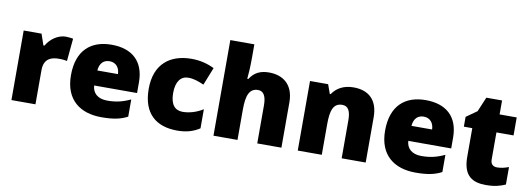

<svg xmlns="http://www.w3.org/2000/svg" viewBox="-59 -1127 4143 1503"><g transform="rotate(10 2012.0 -375.0)"><path d="M400 -563C337 -563 277 -519 247 -465H238L208 -553H66V0H257V-272C257 -372 328 -383 376 -383C411 -383 428 -380 441 -377L458 -557C447 -559 421 -563 400 -563Z M764 -563C601 -563 491 -472 491 -273C491 -76 615 10 782 10C878 10 936 -3 989 -31V-168C928 -139 874 -126 805 -126C727 -126 687 -167 684 -225H1025V-310C1025 -479 925 -563 764 -563ZM771 -433C823 -433 851 -394 852 -345H688C693 -406 726 -433 771 -433Z M1385 10C1461 10 1516 -9 1562 -39V-191C1513 -160 1456 -142 1401 -142C1343 -142 1303 -179 1303 -275C1303 -368 1342 -413 1400 -413C1442 -413 1479 -400 1525 -380L1581 -521C1529 -547 1468 -563 1400 -563C1233 -563 1109 -475 1109 -274C1109 -77 1217 10 1385 10Z M1863 -652V-760H1672V0H1863V-243C1863 -352 1885 -413 1954 -413C1999 -413 2020 -375 2020 -302V0H2212V-360C2212 -503 2125 -563 2016 -563C1950 -563 1900 -542 1864 -485H1855C1858 -514 1863 -570 1863 -652Z M2688 -563C2610 -563 2554 -532 2519 -480H2512L2486 -553H2342V0H2533V-242C2533 -352 2552 -413 2624 -413C2671 -413 2691 -375 2691 -302V0H2882V-360C2882 -502 2802 -563 2688 -563Z M3261 -563C3098 -563 2988 -472 2988 -273C2988 -76 3112 10 3279 10C3375 10 3433 -3 3486 -31V-168C3425 -139 3371 -126 3302 -126C3224 -126 3184 -167 3181 -225H3522V-310C3522 -479 3422 -563 3261 -563ZM3268 -433C3320 -433 3348 -394 3349 -345H3185C3190 -406 3223 -433 3268 -433Z M3901 -141C3868 -141 3849 -159 3849 -195V-410H3985V-553H3849V-664H3724L3675 -548L3590 -488V-410H3657V-182C3657 -32 3730 10 3838 10C3910 10 3951 -3 3993 -21V-160C3962 -149 3935 -141 3901 -141Z"/></g></svg>

Font: Noto Sans Sinhala Black
Style: Regular
Weight: 900
Designer: Jelle Bosma - Monotype Design Team
Foundry: Monotype Imaging Inc.
Version: Version 2.006